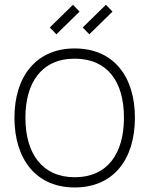

<svg xmlns="http://www.w3.org/2000/svg" viewBox="-20 -785 638 820"><path d="M220.8 -638.5 192.7 -667.7 291.7 -764.6 319.8 -735.4ZM361.5 -638.5 333.3 -667.7 432.3 -764.6 460.4 -735.4ZM299 15.6C464.6 15.6 556.2 -104.2 556.2 -282.3C556.2 -456.3 466.7 -578.1 299 -578.1C135.4 -578.1 41.7 -459.4 41.7 -282.3C41.7 -107.3 132.3 15.6 299 15.6ZM509.4 -282.3C509.4 -131.2 440.6 -28.1 299 -28.1C160.4 -28.1 88.5 -129.2 88.5 -282.3C88.5 -430.2 156.2 -534.4 299 -534.4C439.6 -534.4 509.4 -435.4 509.4 -282.3Z"/></svg>

Font: Manrope3 Thin
Style: Regular
Weight: 100
Width: 4
Designer: Mikhail Sharanda
Foundry: Mikhail Sharanda
Version: Version 3.000;PS 003.000;hotconv 1.0.88;makeotf.lib2.5.64775